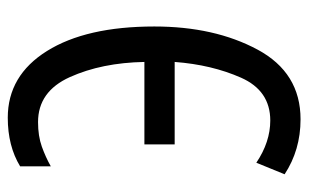

<svg xmlns="http://www.w3.org/2000/svg" viewBox="-166 -598 775 482"><g transform="rotate(90 221.0 -357.5)"><path d="M283 -649Q337 -649 389 -614L418 -685Q357 -725 280 -725Q163 -725 105 -617Q47 -509 47 -358Q47 -187 108.5 -88.5Q170 10 276 10Q347 10 398 -21V-98Q375 -85 348.5 -75.5Q322 -66 287 -66Q210 -66 174 -146Q138 -226 136 -333H343V-409H136Q143 -502 175.5 -575.5Q208 -649 283 -649Z"/></g></svg>

Font: Noto Sans Display Condensed
Style: Regular
Weight: 400
Width: 3
Designer: Monotype Design Team
Foundry: Monotype Imaging Inc.
Version: Version 1.900